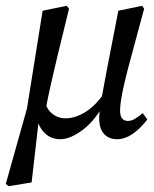

<svg xmlns="http://www.w3.org/2000/svg" viewBox="-20 -469 530 662"><path d="M10 173 0 165 73 -95 127 -432 210 -449 218 -439Q194 -342 179 -279.5Q164 -217 154.5 -174.5Q145 -132 138 -94L116 -75L89 160ZM188 11Q153 11 130.5 -14Q108 -39 102 -84L131 -131Q139 -94 159.5 -77.5Q180 -61 206 -61Q239 -61 274 -82.5Q309 -104 340 -149L345 -123Q311 -56 267 -22.5Q223 11 188 11ZM384 11Q355 11 338.5 -7.5Q322 -26 322 -61Q322 -71 323.5 -86.5Q325 -102 331 -134Q337 -166 348 -226L388 -432L470 -449L477 -439L447 -328Q419 -227 406.5 -171.5Q394 -116 394 -88Q394 -52 421 -52Q433 -52 445.5 -59.5Q458 -67 472 -79L488 -57Q435 11 384 11Z"/></svg>

Font: Lisu Bosa
Style: Italic
Weight: 400
Italic angle: -19°
Designer: David Morse, Annie Olsen, Victor Gaultney, Frank Grießhammer (Latin)
Foundry: SIL International
Version: Version 2.000